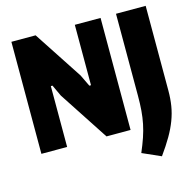

<svg xmlns="http://www.w3.org/2000/svg" viewBox="-131 -876 1247 1225"><g transform="rotate(-15 492.5 -263.0)"><path d="M667 160Q688 111 702.5 68.5Q717 26 725.5 -15.5Q734 -57 737.5 -101Q741 -145 741 -198V-740H937V-180Q937 -127 929.5 -80.5Q922 -34 904.5 12.5Q887 59 858.5 108Q830 157 789 214ZM50 -740H210L421 -418L458 -341H469V-740H639V0H480L266 -327L231 -402H220V0H50Z"/></g></svg>

Font: Encode Sans Compressed
Style: Black
Weight: 900
Designer: Pablo Impallari, Andres Torresi
Foundry: Pablo Impallari, Andres Torresi
Version: Version 1.000; ttfautohint (v1.00) -l 8 -r 50 -G 200 -x 14 -